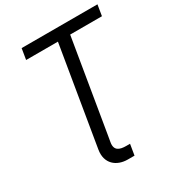

<svg xmlns="http://www.w3.org/2000/svg" viewBox="-216 -859 1100 1196"><g transform="rotate(-30 334.5 -261.0)"><path d="M309.7 58.2 319.6 0 427.6 -649.1H656.2L669 -727.3H123.6L110.8 -649.1H339.5L231.5 0L221.6 59.7C206 154.1 269.9 204.5 349.4 204.5H397.7L410.5 126.4H383.5C338.1 126.4 300.1 115.1 309.7 58.2Z"/></g></svg>

Font: Margiela Sans
Style: Italic
Weight: 400
Italic angle: -9.39999°
Designer: Stefan Endress, Andreas Faust
Version: Version 1.100;FEAKit 1.0